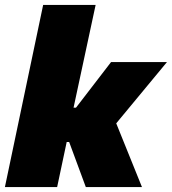

<svg xmlns="http://www.w3.org/2000/svg" viewBox="-25 -763 701 783"><path d="M-5 0 151 -743H365L275 -324H285L428 -510H656L449 -260L554 0H325L257 -184H247L208 0Z"/></svg>

Font: Saira Black
Style: Italic
Weight: 900
Italic angle: -12°
Designer: Hector Gatti with collaboration of the Omnibus-Type team
Foundry: Omnibus-Type
Version: Version 1.100; ttfautohint (v1.8.3)